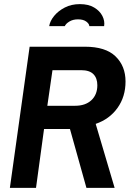

<svg xmlns="http://www.w3.org/2000/svg" viewBox="-20 -913 632 933"><path d="M28 0 124 -686H393Q493 -686 541.5 -639Q590 -592 590 -517Q590 -443 551 -388.5Q512 -334 445 -311L537 0H400L320 -286H194L155 0ZM210 -399H345Q395 -399 424 -426Q453 -453 453 -499Q453 -533 434 -552.5Q415 -572 374 -572H235ZM219 -786Q223 -811 243 -835.5Q263 -860 295 -876.5Q327 -893 368 -893Q410 -893 437.5 -876.5Q465 -860 477.5 -835.5Q490 -811 486 -786H414Q414 -797 399.5 -808Q385 -819 359 -819Q334 -819 316.5 -808Q299 -797 295 -786Z"/></svg>

Font: Archivo Narrow
Style: Bold Italic
Weight: 700
Italic angle: -8°
Designer: Hector Gatti
Foundry: Omnibus-Type
Version: Version 3.002